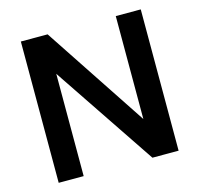

<svg xmlns="http://www.w3.org/2000/svg" viewBox="-103 -818 964 928"><g transform="rotate(-15 379.0 -353.5)"><path d="M79 0V-707H213L554 -192V-707H679V0H548L204 -512V0Z"/></g></svg>

Font: Onest SemiBold
Style: Regular
Weight: 600
Designer: Dmitri Voloshin, Andrey Kudryavtsev
Foundry: Dmitri Voloshin, Andrey Kudryavtsev
Version: Version 1.000;gftools[0.9.33]